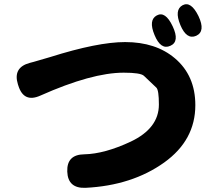

<svg xmlns="http://www.w3.org/2000/svg" viewBox="-20 -876 1040 922"><path d="M390 26Q306 29 303 -52Q300 -134 385 -135Q482 -137 608 -196Q743 -260 743 -374Q743 -443 731 -455Q701 -484 671 -512Q655 -527 574 -527Q421 -527 174 -417Q94 -381 68 -465L66 -471Q41 -552 123 -574L142 -579Q182 -590 221 -602Q449 -674 581 -674Q728 -674 820 -596Q918 -513 918 -371Q918 -203 769 -96Q614 15 390 26ZM798 -656Q752 -635 722 -708Q692 -780 733 -802Q774 -824 809 -750Q844 -676 798 -656ZM922 -704Q876 -684 846 -756Q816 -829 857 -851Q897 -872 933 -799Q968 -725 922 -704Z"/></svg>

Font: Resource Han Rounded TW Heavy
Style: Regular
Weight: 900
Designer: Cyano Hao (round all glyphs); Ryoko NISHIZUKA 西塚涼子 (kana, bopomofo & ideographs); Paul D. Hunt (Latin, Greek & Cyrillic)
Foundry: Cyano Hao
Version: 0.990